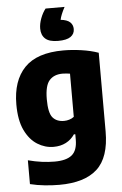

<svg xmlns="http://www.w3.org/2000/svg" viewBox="-66 -857 718 1132"><g transform="rotate(-5 293.0 -291.0)"><path d="M238.5 230Q198.5 230 153.2 225.5Q108 221 66 210.5V69.5Q107 80.5 146.8 85.8Q186.5 91 223 91Q292.5 91 325.2 64Q358 37 358 -27V-59H349.5Q329.5 -29 297.8 -12.5Q266 4 224.5 4Q174 4 128.8 -24.2Q83.5 -52.5 55.2 -111.5Q27 -170.5 27 -264Q27 -404.5 100.5 -481Q174 -557.5 330.5 -557.5Q381.5 -557.5 437.2 -549.5Q493 -541.5 537.5 -525.5V-60Q537.5 93.5 463 161.8Q388.5 230 238.5 230ZM299 -143Q314.5 -143 330.2 -147.8Q346 -152.5 358 -162V-417.5Q348.5 -419 337.2 -420.2Q326 -421.5 314 -421.5Q263.5 -421.5 236 -390.5Q208.5 -359.5 208.5 -279Q208.5 -198 232 -170.5Q255.5 -143 299 -143ZM305 -616Q253 -616 229.5 -637.5Q206 -659 206 -697.5Q206 -726 218 -758Q230 -790 248 -812.5H360.5Q336.5 -768 330.5 -738.5Q369 -734.5 386 -718.5Q403 -702.5 403 -678Q403 -649 379.5 -632.5Q356 -616 305 -616Z"/></g></svg>

Font: Encode Sans SemiCondensed SemiCondensed ExtraBold
Style: Regular
Weight: 800
Width: 4
Designer: Multiple Designers
Foundry: Impallari Type
Version: Version 3.000; ttfautohint (v1.8.3) -l 8 -r 50 -G 200 -x 14 